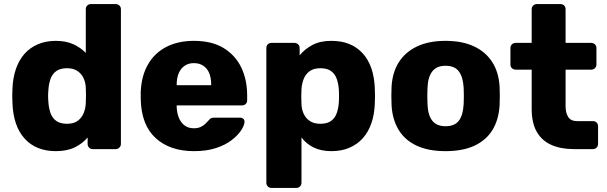

<svg xmlns="http://www.w3.org/2000/svg" viewBox="-20 -730 2972 940"><path d="M253 10Q205 10 166.5 -5.5Q128 -21 100.5 -51.5Q73 -82 58 -125.5Q43 -169 41 -225Q40 -245 40 -260.5Q40 -276 41 -296Q43 -349 58 -392.5Q73 -436 100 -466.5Q127 -497 166 -513.5Q205 -530 253 -530Q303 -530 339 -513.5Q375 -497 400 -471V-685Q400 -696 407 -703Q414 -710 425 -710H547Q557 -710 564.5 -703Q572 -696 572 -685V-25Q572 -15 564.5 -7.5Q557 0 547 0H434Q423 0 416 -7.5Q409 -15 409 -25V-57Q385 -28 347 -9Q309 10 253 10ZM308 -124Q341 -124 360.5 -138.5Q380 -153 389.5 -176Q399 -199 400 -226Q401 -246 401 -264Q401 -282 400 -301Q399 -326 389 -347.5Q379 -369 359 -382.5Q339 -396 308 -396Q275 -396 255.5 -382Q236 -368 227.5 -344Q219 -320 217 -291Q214 -260 217 -229Q219 -200 227.5 -176Q236 -152 255.5 -138Q275 -124 308 -124Z M930 10Q812 10 742 -54Q672 -118 669 -244Q669 -251 669 -262Q669 -273 669 -279Q672 -358 704.5 -414.5Q737 -471 794.5 -500.5Q852 -530 929 -530Q1017 -530 1074.5 -495Q1132 -460 1161 -400Q1190 -340 1190 -263V-239Q1190 -228 1183 -221Q1176 -214 1165 -214H845Q845 -213 845 -211Q845 -209 845 -207Q846 -178 855.5 -154Q865 -130 883.5 -116Q902 -102 929 -102Q949 -102 962.5 -108.5Q976 -115 985 -123.5Q994 -132 999 -138Q1008 -149 1013.5 -151.5Q1019 -154 1031 -154H1155Q1165 -154 1171.5 -148Q1178 -142 1177 -132Q1176 -115 1160 -91Q1144 -67 1113.5 -43.5Q1083 -20 1037 -5Q991 10 930 10ZM845 -313H1014V-315Q1014 -348 1004.5 -371.5Q995 -395 975.5 -408Q956 -421 929 -421Q903 -421 884 -408Q865 -395 855 -371.5Q845 -348 845 -315Z M1309 190Q1298 190 1291 182.5Q1284 175 1284 165V-495Q1284 -506 1291 -513Q1298 -520 1309 -520H1422Q1432 -520 1439.5 -513Q1447 -506 1447 -495V-459Q1471 -489 1509 -509.5Q1547 -530 1602 -530Q1652 -530 1690 -514.5Q1728 -499 1755.5 -469Q1783 -439 1798 -396Q1813 -353 1815 -297Q1816 -277 1816 -260Q1816 -243 1815 -223Q1813 -169 1798 -126Q1783 -83 1756 -53Q1729 -23 1690.5 -6.5Q1652 10 1602 10Q1553 10 1516.5 -7.5Q1480 -25 1456 -57V165Q1456 175 1449 182.5Q1442 190 1431 190ZM1548 -124Q1582 -124 1601 -138Q1620 -152 1628.5 -176Q1637 -200 1639 -229Q1641 -260 1639 -291Q1637 -320 1628.5 -344Q1620 -368 1601 -382Q1582 -396 1548 -396Q1516 -396 1496 -381.5Q1476 -367 1467 -344Q1458 -321 1456 -294Q1455 -275 1455 -257Q1455 -239 1456 -219Q1457 -194 1467 -172.5Q1477 -151 1497 -137.5Q1517 -124 1548 -124Z M2161 10Q2077 10 2019.5 -17Q1962 -44 1931.5 -94.5Q1901 -145 1897 -215Q1896 -235 1896 -260.5Q1896 -286 1897 -305Q1901 -376 1933 -426Q1965 -476 2022.5 -503Q2080 -530 2161 -530Q2243 -530 2300.5 -503Q2358 -476 2390 -426Q2422 -376 2426 -305Q2427 -286 2427 -260.5Q2427 -235 2426 -215Q2422 -145 2391.5 -94.5Q2361 -44 2303.5 -17Q2246 10 2161 10ZM2161 -112Q2206 -112 2226.5 -139Q2247 -166 2250 -220Q2251 -235 2251 -260Q2251 -285 2250 -300Q2247 -353 2226.5 -380.5Q2206 -408 2161 -408Q2118 -408 2096.5 -380.5Q2075 -353 2073 -300Q2072 -285 2072 -260Q2072 -235 2073 -220Q2075 -166 2096.5 -139Q2118 -112 2161 -112Z M2790 0Q2726 0 2679.5 -20.5Q2633 -41 2608 -84.5Q2583 -128 2583 -197V-389H2505Q2494 -389 2486.5 -396Q2479 -403 2479 -414V-495Q2479 -506 2486.5 -513Q2494 -520 2505 -520H2583V-685Q2583 -696 2590.5 -703Q2598 -710 2608 -710H2724Q2735 -710 2742 -703Q2749 -696 2749 -685V-520H2874Q2885 -520 2892.5 -513Q2900 -506 2900 -495V-414Q2900 -403 2892.5 -396Q2885 -389 2874 -389H2749V-211Q2749 -177 2762 -157Q2775 -137 2806 -137H2883Q2894 -137 2901 -130Q2908 -123 2908 -112V-25Q2908 -15 2901 -7.5Q2894 0 2883 0Z"/></svg>

Font: Rubik Light
Style: Bold
Weight: 700
Version: Version 2.104